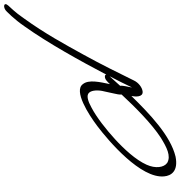

<svg xmlns="http://www.w3.org/2000/svg" viewBox="8 -788 866 922"><g transform="rotate(-90 441.0 -327.0)"><path d="M55 28C58 62 80 97 150 83C250 59 354 -40 441 -129C437 -109 435 -73 462 -75C482 -77 505 -95 515 -116C552 -191 592 -273 639 -358C688 -447 742 -546 813 -644C828 -666 842 -684 854 -697L875 -720C896 -743 865 -748 846 -727L825 -705C810 -688 793 -668 776 -643C694 -528 608 -372 545 -252C545 -251 542 -250 543 -249C543 -253 542 -255 538 -256C523 -259 510 -245 498 -232C508 -280 521 -334 498 -362C466 -407 354 -336 297 -293C223 -237 44 -84 55 28ZM111 -56C134 -108 187 -165 234 -208C280 -250 338 -296 386 -321C415 -337 444 -347 457 -332C470 -318 470 -285 463 -259L453 -213C450 -201 447 -186 448 -176C385 -108 307 -31 241 12C194 41 153 62 120 43C97 27 92 -14 111 -56ZM490 -183 536 -234C516 -196 498 -160 482 -126C484 -143 492 -167 490 -183Z"/></g></svg>

Font: Stray Cat
Style: UltObl
Weight: 400
Version: Version 1.0